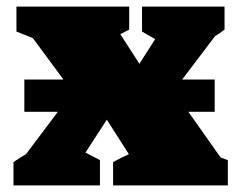

<svg xmlns="http://www.w3.org/2000/svg" viewBox="-20 -564 732 584"><path d="M21 0V-71Q40 -84 59 -95L156 -224H54V-322H173L80 -448L30 -468V-544H373V-474Q360 -467 346 -460L404 -370L452 -445L412 -468V-544H663V-474Q649 -463 634 -454L534 -322H633V-224H553L651 -85L673 -77V0H324V-71Q347 -84 372 -95L305 -200L240 -100L284 -77V0Z"/></svg>

Font: Piazzolla SC Black
Style: Regular
Weight: 900
Designer: Juan Pablo del Peral
Foundry: Huerta Tipografica
Version: Version 1.330